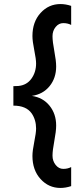

<svg xmlns="http://www.w3.org/2000/svg" viewBox="-20 -733 388 947"><path d="M278 194Q220 194 180 150Q140 106 140 36Q140 11 149 -33.5Q158 -78 158 -99Q158 -142 136 -174Q109 -212 46 -212V-308Q60 -308 71 -309Q112 -313 135 -345Q158 -377 158 -420Q158 -441 149 -485.5Q140 -530 140 -555Q140 -625 180 -669Q220 -713 278 -713Q304 -713 331 -704V-610Q314 -619 292 -619Q270 -619 254.5 -600Q239 -581 239 -554.5Q239 -528 248 -480.5Q257 -433 257 -405Q257 -348 224.5 -308Q192 -268 137 -260Q192 -252 224.5 -211.5Q257 -171 257 -114Q257 -86 248 -38.5Q239 9 239 35Q239 61 254.5 80.5Q270 100 292 100Q314 100 331 91V185Q304 194 278 194Z"/></svg>

Font: Hind Mysuru Medium
Style: Regular
Weight: 500
Designer: Manushi Parikh, Hitesh Malaviya
Foundry: Indian Type Foundry
Version: Version 0.703;PS 1.0;hotconv 1.0.86;makeotf.lib2.5.63406